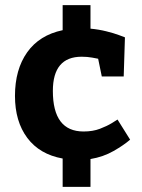

<svg xmlns="http://www.w3.org/2000/svg" viewBox="-20 -725 550 745"><path d="M38.1 -353Q38.1 -455.1 85.4 -522Q132.8 -588.9 223.1 -607.9V-705.1H331.1V-613.8Q363.3 -610.8 392.6 -603.5Q421.9 -596.2 440.9 -589.1Q460 -582 464.8 -580.1L460 -428.2H375L360.8 -497.1Q356 -498 337.4 -501.5Q318.8 -504.9 296.9 -504.9Q185.1 -504.9 185.1 -372.1Q185.1 -214.8 304.2 -214.8Q340.3 -214.8 367.7 -225.3Q395 -235.8 413.1 -246.8Q431.2 -257.8 436 -261.2L484.9 -183.1Q460.9 -162.1 420.9 -139.2Q380.9 -116.2 331.1 -107.9V0H223.1V-109.9Q133.8 -126 85.9 -189.9Q38.1 -253.9 38.1 -353Z"/></svg>

Font: Kadwa
Style: Regular
Weight: 400
Designer: Sol Matas
Foundry: Sol Matas
Version: Version 1.000;PS 001.000;hotconv 1.0.70;makeotf.lib2.5.58329